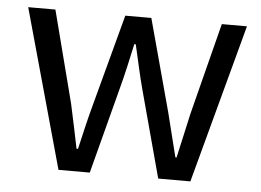

<svg xmlns="http://www.w3.org/2000/svg" viewBox="-44 -599 890 654"><g transform="rotate(5 401.0 -271.5)"><path d="M178 0H285L361 -291C375 -343 386 -394 398 -449H403C416 -394 426 -344 440 -293L519 0H629L775 -543H689L609 -229C597 -177 587 -128 575 -77H571C558 -128 546 -177 533 -229L448 -543H359L275 -229C261 -178 250 -128 238 -77H233C223 -128 212 -177 201 -229L120 -543H27Z"/></g></svg>

Font: Noto Sans JP Regular
Style: Regular
Weight: 400
Designer: Ryoko NISHIZUKA (kana & ideographs); Paul D. Hunt (Latin, Greek & Cyrillic); Wenlong ZHANG (bopomofo); Sandoll Communica
Foundry: Adobe Systems Incorporated
Version: Version 1.004;PS 1.004;hotconv 1.0.82;makeotf.lib2.5.63406